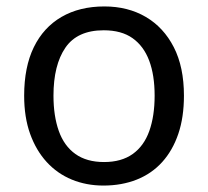

<svg xmlns="http://www.w3.org/2000/svg" viewBox="-20 -566 645 596"><path d="M551 -269Q551 -202 533.5 -150.5Q516 -99 483.5 -63Q451 -27 404.5 -8.5Q358 10 301 10Q248 10 203 -8.5Q158 -27 125 -63Q92 -99 73.5 -150.5Q55 -202 55 -269Q55 -358 85 -419.5Q115 -481 171 -513.5Q227 -546 304 -546Q377 -546 432.5 -513.5Q488 -481 519.5 -419.5Q551 -358 551 -269ZM146 -269Q146 -206 162.5 -159.5Q179 -113 214 -88Q249 -63 303 -63Q357 -63 392 -88Q427 -113 443.5 -159.5Q460 -206 460 -269Q460 -333 443 -378Q426 -423 391.5 -447.5Q357 -472 302 -472Q220 -472 183 -418Q146 -364 146 -269Z"/></svg>

Font: ukorean15
Style: Book
Weight: 400
Designer: Jelle Bosma - Monotype Design Team
Foundry: Monotype Imaging Inc.
Version: Version 2.003